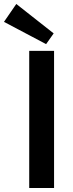

<svg xmlns="http://www.w3.org/2000/svg" viewBox="-70 -946 369 966"><path d="M200 -778 162 -724 -50 -836 12 -926ZM202 0H77V-690H202Z"/></svg>

Font: Exo 2.0 Semi Bold
Style: Regular
Weight: 600
Designer: Natanael Gama
Version: Version 1.001;PS 001.001;hotconv 1.0.70;makeotf.lib2.5.58329